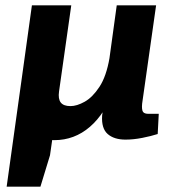

<svg xmlns="http://www.w3.org/2000/svg" viewBox="-20 -514 653 722"><path d="M248 -494 202 -170Q198 -142 208.5 -128.5Q219 -115 245 -115Q269 -115 298.5 -131.5Q328 -148 354 -187.5Q380 -227 392 -297L370 -98Q347 -62 318 -37Q289 -12 255.5 0.5Q222 13 185 13Q136 13 104 -6.5Q72 -26 58 -59Q44 -92 50 -134L100 -494ZM567 -494 516 -135Q512 -111 515.5 -98.5Q519 -86 537 -86H577L573 -10Q548 -2 515 4.5Q482 11 452 11Q409 11 385 -10Q361 -31 364 -79L366 -94V-109L419 -494ZM188 -69 168 70 132 188H5L59 -199Z"/></svg>

Font: Exo 2
Style: Bold Italic
Weight: 700
Italic angle: -8°
Designer: Natanael Gama
Foundry: Natanael Gama
Version: Version 2.010